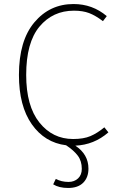

<svg xmlns="http://www.w3.org/2000/svg" viewBox="-20 -713 583 953"><path d="M354 10Q419 53 419 124Q419 168 393 194Q367 220 318 220Q273 220 244 202L257 175Q285 190 320 190Q349 190 367.5 172.5Q386 155 386 125Q386 86 366 59.5Q346 33 308 8Q202 -5 138 -96Q74 -187 74 -341Q74 -511 150.5 -602Q227 -693 345 -693Q439 -693 510 -633L491 -608Q454 -636 422.5 -648Q391 -660 347 -660Q242 -660 176 -581Q110 -502 110 -341Q110 -187 175.5 -105Q241 -23 343 -23Q395 -23 429 -37.5Q463 -52 498 -81L518 -56Q447 6 354 10Z"/></svg>

Font: FiraSans
Style: Regular
Weight: 200
Designer: Carrois Corporate & Edenspiekermann AG
Foundry: Carrois Corporate GbR & Edenspiekermann AG
Version: Version 3.106;PS 003.106;hotconv 1.0.70;makeotf.lib2.5.58329